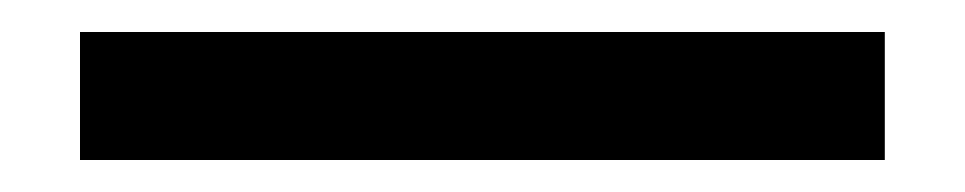

<svg xmlns="http://www.w3.org/2000/svg" viewBox="-20 70 603 120"><path d="M30 170V90H533V170Z"/></svg>

Font: IBM Plex Sans Text
Style: Regular
Weight: 450
Designer: Mike Abbink, Paul van der Laan, Pieter van Rosmalen
Foundry: Bold Monday
Version: Version 3.005